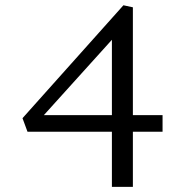

<svg xmlns="http://www.w3.org/2000/svg" viewBox="-20 -503 707 733"><path d="M451.2 -482.9 487.3 -475.1V-63.5H600.6V0H487.3V210.4H407.2V0H85L65.9 -51.8ZM407.2 -63.5V-351.1L147.5 -63.5Z"/></svg>

Font: Habibi
Style: Regular
Weight: 400
Designer: Magnus Gaarde
Foundry: Magnus Gaarde
Version: Version 1.001